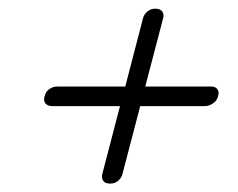

<svg xmlns="http://www.w3.org/2000/svg" viewBox="-20 -570 565 456"><path d="M240.5 -134Q229.5 -134 225 -140.8Q220.5 -147.5 223 -157L265 -318H104.5Q93.5 -318 88 -324.2Q82.5 -330.5 86 -341.5Q88.5 -352.5 97.2 -358.5Q106 -364.5 115.5 -364.5H277.5L320 -528Q322.5 -536.5 330.5 -543Q338.5 -549.5 349.5 -549.5Q361 -549 365.5 -542.5Q370 -536 367.5 -527L325 -364.5H482Q491 -364.5 496 -358.5Q501 -352.5 498 -341.5Q495 -330.5 485.5 -324.2Q476 -318 466 -318H313L270.5 -155.5Q268 -146.5 259.8 -140Q251.5 -133.5 240.5 -134Z"/></svg>

Font: Fraunces 72pt Soft
Style: Italic
Weight: 400
Italic angle: -16°
Version: Version 1.000;[b76b70a41]